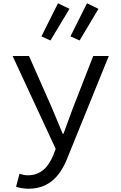

<svg xmlns="http://www.w3.org/2000/svg" viewBox="-20 -909 740 1172"><path d="M233 -687 288 -662 404 -855 334 -889ZM410 -687 466 -662 581 -855 511 -889ZM78 231C98 238 127 243 154 243C284 243 353 159 396 44L644 -567H549L428 -257C409 -206 387 -145 367 -92H363L294 -257L157 -567H57L320 0L304 41C275 111 228 161 150 161C132 161 114 157 99 152Z"/></svg>

Font: Kawkab Mono Light
Style: Bold
Weight: 400
Monospace: yes
Designer: Abdullah Arif
Foundry: Abdullah Arif
Version: Version 1.000;PS 000.500;hotconv 1.0.88;makeotf.lib2.5.64775